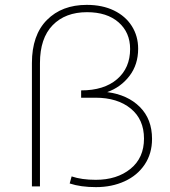

<svg xmlns="http://www.w3.org/2000/svg" viewBox="-20 -765 696 788"><path d="M604 -195Q604 -135 574 -90Q544 -45 491.5 -21Q439 3 374 3Q311 3 266 -12L274 -41Q315 -27 373 -27Q460 -27 515.5 -72Q571 -117 571 -196Q571 -275 516.5 -319.5Q462 -364 372 -364H313V-394Q407 -394 460.5 -440Q514 -486 514 -564Q514 -632 466.5 -673.5Q419 -715 337 -715Q248 -715 196 -661.5Q144 -608 144 -506V0H111V-506Q111 -621 172.5 -683Q234 -745 336 -745Q400 -745 447.5 -722Q495 -699 521 -658Q547 -617 547 -565Q547 -500 511.5 -453.5Q476 -407 420 -387Q504 -376 554 -326Q604 -276 604 -195Z"/></svg>

Font: Montserrat Alternates ExLight
Style: Regular
Weight: 275
Designer: Julieta Ulanovsky
Foundry: Julieta Ulanovsky
Version: Version 7.200